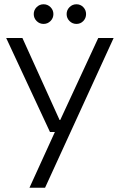

<svg xmlns="http://www.w3.org/2000/svg" viewBox="-20 -674 561 899"><path d="M118 205 237 -56H214L9 -496H85L259 -112H262L440 -496H512L191 205ZM184 -562Q165 -562 151.5 -575.5Q138 -589 138 -608Q138 -627 151.5 -640.5Q165 -654 184 -654Q203 -654 216.5 -640.5Q230 -627 230 -608Q230 -589 216.5 -575.5Q203 -562 184 -562ZM338 -562Q319 -562 305.5 -575.5Q292 -589 292 -608Q292 -627 305.5 -640.5Q319 -654 338 -654Q357 -654 370 -640.5Q383 -627 383 -608Q383 -589 370 -575.5Q357 -562 338 -562Z"/></svg>

Font: DM Sans 36pt Light
Style: Regular
Weight: 300
Designer: Colophon Foundry, Jonny Pinhorn
Foundry: Colophon Foundry
Version: Version 4.004;gftools[0.9.30]